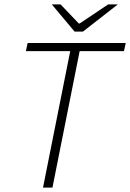

<svg xmlns="http://www.w3.org/2000/svg" viewBox="-20 -855 593 875"><path d="M176 0 300 -622H98L106 -659H553L545 -622H343L219 0ZM320 -711 216 -835H256L339 -748H343L473 -835H517L358 -711Z"/></svg>

Font: Source Sans 3 Light
Style: Italic
Weight: 300
Italic angle: -11°
Designer: Paul D. Hunt
Foundry: Adobe
Version: Version 3.046;hotconv 1.0.118;makeotfexe 2.5.65603